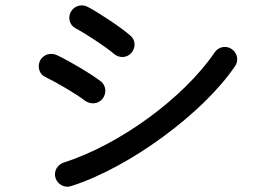

<svg xmlns="http://www.w3.org/2000/svg" viewBox="-20 -719 1040 719"><path d="M246 -22C464 -91 741 -295 860 -471C875 -492 869 -521 848 -535C827 -550 798 -544 784 -523C667 -351 426 -176 218 -110C194 -102 180 -76 188 -52C196 -28 222 -14 246 -22ZM130 -492C119 -469 127 -440 151 -430C187 -413 268 -366 298 -342C319 -327 347 -329 363 -348C380 -368 378 -398 358 -414C322 -442 239 -491 192 -513C169 -523 142 -515 130 -492ZM246 -676C233 -654 240 -625 263 -613C298 -595 377 -543 406 -518C425 -501 454 -501 471 -520C489 -539 488 -569 469 -585C434 -616 354 -669 309 -693C287 -705 259 -698 246 -676Z"/></svg>

Font: 寒蝉半圆体
Style: Regular
Weight: 400
Designer: Yoshimichi Ohira & Warren
Foundry: ChillType
Version: Version 1.800;Glyphs 3.1.1 (3135)